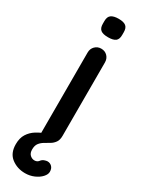

<svg xmlns="http://www.w3.org/2000/svg" viewBox="-255 -732 721 961"><g transform="rotate(30 105.5 -251.0)"><path d="M94 201Q49 201 15.5 175.5Q-18 150 -18 98Q-18 62 -3 38.5Q12 15 36 0Q60 -15 88.5 -24.5Q117 -34 145 -41L64 -7V-479Q64 -501 78.5 -515.5Q93 -530 114 -530Q136 -530 150 -515.5Q164 -501 164 -479V-55Q164 -31 154 -17Q144 -3 129.5 5.5Q115 14 100.5 22.5Q86 31 76 44Q66 57 66 80Q66 101 77.5 111.5Q89 122 103 122Q110 122 116 119.5Q122 117 126 112Q134 101 145 97Q156 93 163 93Q178 93 188.5 103.5Q199 114 199 133Q199 148 184.5 164Q170 180 146 190.5Q122 201 94 201ZM114 -596Q84 -596 71 -606.5Q58 -617 58 -641V-658Q58 -683 72.5 -693Q87 -703 115 -703Q144 -703 157 -692.5Q170 -682 170 -658V-641Q170 -616 156.5 -606Q143 -596 114 -596Z"/></g></svg>

Font: Quicksand Light SemiBold
Style: Regular
Weight: 600
Version: Version 3.006